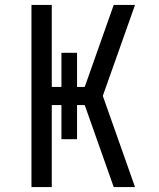

<svg xmlns="http://www.w3.org/2000/svg" viewBox="-20 -755 640 775"><path d="M107 0V-735H189V-404H228V-542H291V-404H322L381 -571L439 -735H525L395 -368L525 0H439L322 -331H291V-193H228V-331H189V0Z"/></svg>

Font: Bmono
Style: Regular
Weight: 400
Monospace: yes
Designer: Belleve Invis
Foundry: Belleve Invis
Version: Version 11.2.2; ttfautohint (v1.8.2)